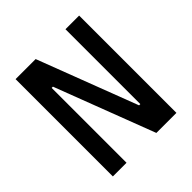

<svg xmlns="http://www.w3.org/2000/svg" viewBox="-187 -836 974 974"><g transform="rotate(-45 300.0 -349.0)"><path d="M179 -537H170V0H72V-698H216L421 -161H430V-698H528V0H384Z"/></g></svg>

Font: IBM Plaex Mono Medium
Style: Regular
Weight: 500
Designer: Mike Abbink, Paul van der Laan, Pieter van Rosmalen
Foundry: Bold Monday
Version: Version 2.003